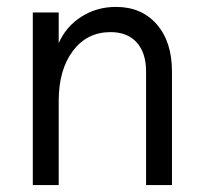

<svg xmlns="http://www.w3.org/2000/svg" viewBox="-20 -536 588 556"><path d="M300 -443Q232 -443 191 -388.5Q150 -334 150 -243V0H75V-500H150V-411Q171 -459 215.5 -487.5Q260 -516 316 -516Q390 -516 434 -465.5Q478 -415 478 -329V0H403V-329Q403 -383 376 -413Q349 -443 300 -443Z"/></svg>

Font: MedMera Sans
Style: Regular
Weight: 400
Designer: Kasper Nordkvist
Foundry: UNCUT.wtf
Version: Version 1.300